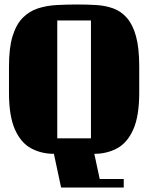

<svg xmlns="http://www.w3.org/2000/svg" viewBox="-20 -670 660 855"><path d="M531 165H252L220 15Q164 15 118.5 -9.5Q73 -34 46.5 -93.5Q20 -153 20 -257V-374Q20 -457 36 -509Q52 -561 81 -590.5Q110 -620 148.5 -632.5Q187 -645 232 -647.5Q277 -650 325 -650Q369 -650 409.5 -647.5Q450 -645 484.5 -632.5Q519 -620 545 -590.5Q571 -561 585.5 -509Q600 -457 600 -374V-257Q600 -153 573.5 -93.5Q547 -34 501.5 -9.5Q456 15 400 15L424 127H531ZM385 -54V-579H235V-54Z"/></svg>

Font: Unlock
Style: Regular
Weight: 400
Designer: Eduardo Rodriguez Tunni
Foundry: Eduardo Rodriguez Tunni
Version: Version 1.003; ttfautohint (v1.8.4.7-5d5b);gftools[0.9.23]